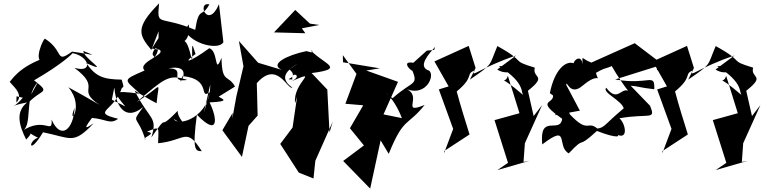

<svg xmlns="http://www.w3.org/2000/svg" viewBox="-20 -833 4527 1138"><path d="M78 -262 115 -254C52 -175 11 -203 141 -226C71 -171 92 -92 135 -6C224 -92 72 -78 205 -17C144 5 150 93 235 -49C404 -15 413 26 535 -102C513 -90 455 -42 525 -134C607 -128 633 -93 680 -129C509 -171 669 -174 706 -326L606 -306C724 -318 720 -295 701 -361C592 -363 548 -378 491 -459C644 -391 473 -488 474 -531C562 -494 535 -510 407 -527C304 -453 363 -530 246 -604C219 -579 168 -411 271 -498C85 -442 43 -346 39 -351C28 -343 132 -280 77 -225ZM385 -316C488 -194 374 -76 422 -194C416 -64 339 -1 286 -124C291 -30 247 -147 108 -55C179 -83 118 -255 204 -345L115 -181C205 -318 300 -266 182 -357C344 -450 414 -518 409 -518C507 -502 538 -397 421 -431C590 -304 425 -309 569 -212C509 -247 448 -282 385 -316Z M1074 -654C1121 -568 1278 -535 1304 -583L1278 -808C1211 -654 1144 -825 1221 -807C1177 -724 1159 -799 1137 -656C921 -746 909 -669 923 -813C776 -665 806 -624 877 -537L920 -648C918 -521 930 -510 835 -445C953 -527 849 -473 900 -547C1014 -520 784 -470 837 -415C695 -354 720 -363 810 -277C638 -302 654 -284 723 -202L643 -242L658 -317C663 -219 716 -105 829 -199C753 -94 793 -161 842 -4C816 -19 918 -42 851 -52C935 -90 918 -74 917 16C1082 0 1082 -84 1176 63C1139 62 1118 63 1147 -153C1280 -16 1268 -135 1222 -226C1347 -232 1299 -245 1276 -260L1373 -320C1332 -394 1295 -335 1293 -491C1249 -379 1276 -533 1220 -547C1108 -464 1053 -452 1139 -513C1113 -596 1120 -565 1119 -474C1076 -650 1079 -563 944 -646L880 -545C1065 -513 990 -596 999 -594C1068 -554 1109 -603 1099 -688ZM908 -221C922 -367 949 -326 789 -228C955 -367 979 -397 1090 -359C970 -343 1091 -428 978 -428C1155 -460 1007 -281 1063 -382C1239 -365 1155 -239 1224 -287L1188 -164L1226 -332C1230 -138 1035 -79 1010 -128C1146 -42 1031 -115 1033 -176C899 -37 993 -184 877 -18C917 -145 866 -118 778 -296C821 -271 863 -244 908 -221Z M1696 -421C1760 -366 1646 -363 1713 -362C1700 -414 1786 -385 1702 -349C1889 -429 1713 -347 1729 -221L1741 -260L1714 -77L1641 20L1751 190L1838 225L1849 120L1952 -112L1933 -47L1920 -302L1827 -400C2018 -424 1917 -448 1839 -518C1789 -560 1878 -505 1796 -530C1680 -506 1575 -452 1650 -419L1510 -461L1396 -590L1423 -440L1381 -262L1357 -130L1359 -164L1298 -61L1414 97L1453 -87L1507 -148L1502 -340C1622 -477 1682 -303 1713 -313C1594 -400 1752 -447 1817 -510ZM1730 -774 1604 -641 1790 -636 1769 -665 1873 -685 1817 -693Z M2253 -155 2339 -348 2151 -415 2231 -428 2013 -464 2012 -506 2093 -395 2027 -218 2133 -209 2054 -73 2137 29 2014 121 2174 285 2236 -1 2284 79C2374 -143 2393 -81 2497 -211C2347 -150 2496 -267 2380 -309C2515 -248 2569 -409 2513 -418C2482 -435 2477 -468 2560 -556L2553 -537L2510 -533L2430 -461C2328 -478 2474 -359 2411 -445C2467 -318 2436 -366 2307 -251C2222 -304 2304 -285 2362 -133Z M2927 -421C2994 -375 3094 -437 2936 -442C3100 -337 3063 -284 3083 -268C2918 -411 2973 -320 2990 -384L3059 -162L2911 -121L2991 132L2928 175L3119 120L3083 127L3091 16L3193 -210L3143 -145L3109 -295C3229 -390 3132 -367 3150 -432C2998 -478 3111 -459 2928 -560C2876 -438 2907 -459 2765 -361L2799 -430L2758 -561L2555 -469L2639 -321L2581 -303L2666 -69L2612 75L2613 62L2763 -36C2737 -120 2710 -204 2687 -291C2796 -381 2736 -394 2794 -416C2764 -365 2826 -432 3039 -504Z M3874 -417 3941 -426 3742 -577 3485 -462C3421 -485 3431 -520 3435 -431C3434 -518 3383 -481 3380 -458C3334 -475 3267 -422 3239 -281L3258 -267C3263 -215 3151 -242 3312 -129C3300 -36 3175 -164 3194 23C3361 -105 3275 34 3351 76C3461 -40 3387 64 3518 -57C3638 -9 3683 -19 3606 -55C3711 25 3692 -99 3651 -132C3829 -163 3869 -118 3833 -206L3718 -325C3763 -322 3768 -314 3858 -304C3861 -406 3829 -326 3626 -362L3875 -440ZM3541 -417C3582 -439 3657 -435 3584 -491C3581 -466 3731 -239 3731 -272C3665 -352 3652 -209 3573 -313C3547 -284 3663 -240 3677 -191C3563 -96 3565 -77 3521 -71C3460 -121 3468 -38 3357 -156C3327 -257 3304 -179 3268 -150L3417 -177L3336 -330C3339 -364 3356 -259 3433 -325C3539 -415 3532 -329 3512 -401Z M4221 -421C4288 -375 4388 -437 4230 -442C4394 -337 4357 -284 4377 -268C4212 -411 4267 -320 4284 -384L4353 -162L4205 -121L4285 132L4222 175L4413 120L4377 127L4385 16L4487 -210L4437 -145L4403 -295C4523 -390 4426 -367 4444 -432C4292 -478 4405 -459 4222 -560C4170 -438 4201 -459 4059 -361L4093 -430L4052 -561L3849 -469L3933 -321L3875 -303L3960 -69L3906 75L3907 62L4057 -36C4031 -120 4004 -204 3981 -291C4090 -381 4030 -394 4088 -416C4058 -365 4120 -432 4333 -504Z"/></svg>

Font: Asimov Silicon
Style: Regular
Weight: 400
Designer: Google
Version: Version 2.000980; 2014